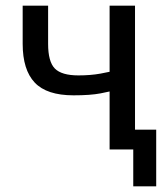

<svg xmlns="http://www.w3.org/2000/svg" viewBox="-20 -534 588 686"><path d="M151.9 -377.4Q151.9 -313.5 176 -289.1Q200.2 -264.6 260.3 -264.6Q303.7 -264.6 338.9 -271Q374 -277.3 417 -288.1V-216.8Q375.5 -207.5 339.4 -200.4Q303.2 -193.4 242.7 -193.4Q147 -193.4 104 -239Q61 -284.7 61 -377.4V-513.7H151.9ZM456.1 131.8V0H371.6V-513.7H462.4V-70.8H538.1V131.8Z"/></svg>

Font: RobotoFlex
Style: Regular
Weight: 400
Designer: Berlow after Robertson
Foundry: Google
Version: Version 2.136